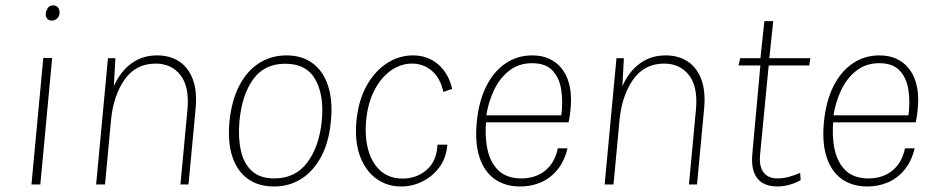

<svg xmlns="http://www.w3.org/2000/svg" viewBox="-20 -686 3463 714"><path d="M172.5 -609.5Q160.5 -609.5 154.8 -617.5Q149 -625.5 150 -636.5Q151 -645.5 157.5 -655.8Q164 -666 178 -666Q190.5 -666 196.5 -657Q202.5 -648 201.5 -636.5Q200 -624 191.8 -616.8Q183.5 -609.5 172.5 -609.5ZM97 0 141 -470.5H174L130 0Z M337.5 0 381.5 -469.5H409L403.5 -365.5Q427.5 -420 468.5 -450Q509.5 -480 564.5 -480Q612.5 -480 647 -457Q681.5 -434 697.8 -388.8Q714 -343.5 707 -277.5L681 0H651L677 -277.5Q685 -363 651.5 -406.2Q618 -449.5 558.5 -449.5Q485 -449.5 443 -389.5Q401 -329.5 392.5 -236L370.5 0Z M998.5 7.5Q941.5 7.5 901.8 -20.8Q862 -49 844 -103.5Q826 -158 833.5 -235.5Q841.5 -313 870 -367.8Q898.5 -422.5 943.5 -451.2Q988.5 -480 1045.5 -480Q1103.5 -480 1143 -450.5Q1182.5 -421 1200.2 -366.2Q1218 -311.5 1210.5 -235.5Q1203.5 -158.5 1174.8 -104.2Q1146 -50 1101 -21.2Q1056 7.5 998.5 7.5ZM1000 -22.5Q1078.5 -22.5 1122.8 -81.8Q1167 -141 1176.5 -235.5Q1186 -330.5 1153 -389.8Q1120 -449 1041 -449Q963 -449 921.2 -390.8Q879.5 -332.5 870.5 -235.5Q865 -174 875.8 -125.8Q886.5 -77.5 916.8 -50Q947 -22.5 1000 -22.5Z M1471.5 7.5Q1420 7.5 1379.8 -21.2Q1339.5 -50 1319 -104.8Q1298.5 -159.5 1305.5 -236.5Q1313 -313 1343.5 -367.5Q1374 -422 1419.2 -451Q1464.5 -480 1515.5 -480Q1544 -480 1567.8 -471.2Q1591.5 -462.5 1610.2 -446Q1629 -429.5 1642 -406.8Q1655 -384 1661.5 -355.5L1628.5 -344Q1618 -395.5 1586.2 -422.5Q1554.5 -449.5 1512 -449.5Q1470.5 -449.5 1433.8 -423.8Q1397 -398 1372.2 -350.2Q1347.5 -302.5 1341.5 -236.5Q1336 -176 1349.8 -127.2Q1363.5 -78.5 1395.8 -50.2Q1428 -22 1477.5 -22Q1529 -22 1566.5 -54.2Q1604 -86.5 1607 -148H1643.5Q1640 -100 1614.8 -65.2Q1589.5 -30.5 1551.5 -11.5Q1513.5 7.5 1471.5 7.5Z M1914.5 7.5Q1858.5 7.5 1819.5 -20.2Q1780.5 -48 1763 -101.5Q1745.5 -155 1753 -232.5Q1760.5 -309.5 1788.2 -365Q1816 -420.5 1860 -450.2Q1904 -480 1959 -480Q1994.5 -480 2021.2 -468Q2048 -456 2066.5 -434Q2085 -412 2094.2 -381.8Q2103.5 -351.5 2103.5 -315Q2103.5 -297.5 2101.2 -274.8Q2099 -252 2094.5 -231H1764L1788.5 -245Q1782 -183.5 1792.2 -133Q1802.5 -82.5 1833.2 -52.5Q1864 -22.5 1919 -22.5Q1971 -22.5 2007 -51.2Q2043 -80 2054.5 -134.5H2090.5Q2078.5 -85.5 2052.2 -54Q2026 -22.5 1990.5 -7.5Q1955 7.5 1914.5 7.5ZM1787.5 -251 1770 -257H2091.5L2067 -254.5Q2074 -306.5 2067.2 -351.2Q2060.5 -396 2034.8 -423.5Q2009 -451 1959 -451Q1908.5 -451 1872.8 -422.5Q1837 -394 1816 -348.5Q1795 -303 1787.5 -251Z M2228.5 0 2272.5 -469.5H2300L2294.5 -365.5Q2318.5 -420 2359.5 -450Q2400.5 -480 2455.5 -480Q2503.5 -480 2538 -457Q2572.5 -434 2588.8 -388.8Q2605 -343.5 2598 -277.5L2572 0H2542L2568 -277.5Q2576 -363 2542.5 -406.2Q2509 -449.5 2449.5 -449.5Q2376 -449.5 2334 -389.5Q2292 -329.5 2283.5 -236L2261.5 0Z M2870 7.5Q2838 7.5 2816 -5.5Q2794 -18.5 2784 -45Q2774 -71.5 2777.5 -112L2808.5 -452.5L2829 -442.5H2726.5L2732.5 -469.5H2830.5L2805.5 -447L2822.5 -607.5H2855.5L2838.5 -447L2818.5 -469.5H2993.5L2989.5 -442.5H2815L2839.5 -452.5L2806.5 -110Q2802.5 -67 2819.5 -44.8Q2836.5 -22.5 2871 -22.5Q2892 -22.5 2912.5 -28Q2933 -33.5 2955.5 -43L2957.5 -16Q2934.5 -3.5 2912.5 2Q2890.5 7.5 2870 7.5Z M3205.5 7.5Q3149.5 7.5 3110.5 -20.2Q3071.5 -48 3054 -101.5Q3036.5 -155 3044 -232.5Q3051.5 -309.5 3079.2 -365Q3107 -420.5 3151 -450.2Q3195 -480 3250 -480Q3285.5 -480 3312.2 -468Q3339 -456 3357.5 -434Q3376 -412 3385.2 -381.8Q3394.5 -351.5 3394.5 -315Q3394.5 -297.5 3392.2 -274.8Q3390 -252 3385.5 -231H3055L3079.5 -245Q3073 -183.5 3083.2 -133Q3093.5 -82.5 3124.2 -52.5Q3155 -22.5 3210 -22.5Q3262 -22.5 3298 -51.2Q3334 -80 3345.5 -134.5H3381.5Q3369.5 -85.5 3343.2 -54Q3317 -22.5 3281.5 -7.5Q3246 7.5 3205.5 7.5ZM3078.5 -251 3061 -257H3382.5L3358 -254.5Q3365 -306.5 3358.2 -351.2Q3351.5 -396 3325.8 -423.5Q3300 -451 3250 -451Q3199.5 -451 3163.8 -422.5Q3128 -394 3107 -348.5Q3086 -303 3078.5 -251Z"/></svg>

Font: Karla ExtraLight
Style: Italic
Weight: 250
Italic angle: -8°
Designer: Jonathan Pinhorn
Version: Version 2.004;gftools[0.9.33]